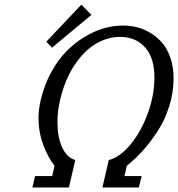

<svg xmlns="http://www.w3.org/2000/svg" viewBox="-20 -822 781 842"><path d="M122.1 0ZM183.1 -612.8ZM183.1 -612.8ZM336.9 -801.8 380.9 -756.8 208 -612.8 183.1 -639.2ZM519 -710Q552.2 -710 583.7 -701.7Q615.2 -693.4 644 -675Q672.9 -656.7 694.3 -630.4Q715.8 -604 728.5 -564.9Q741.2 -525.9 741.2 -479Q741.2 -416.5 721.9 -355.5Q702.6 -294.4 670.7 -245.8Q638.7 -197.3 605.5 -160.4Q572.3 -123.5 536.1 -95.2L525.9 -49.8H601.1L588.9 0H429.2L457 -120.1Q505.4 -132.3 551.8 -187.7Q598.1 -243.2 627.7 -323.7Q657.2 -404.3 657.2 -482.9Q657.2 -568.8 616 -614.5Q574.7 -660.2 506.8 -660.2Q451.7 -660.2 400.4 -630.1Q349.1 -600.1 306.4 -535.9Q263.7 -471.7 243.2 -381.8Q231.9 -334 231.9 -285.2Q231.9 -221.2 252.4 -176.3Q272.9 -131.3 310.1 -120.1L282.2 0H122.1L133.8 -49.8H209L219.2 -95.2Q190.4 -130.9 169.7 -186.8Q148.9 -242.7 148.9 -305.2Q148.9 -340.8 158.2 -381.8Q173.8 -448.7 204.3 -504.6Q234.9 -560.5 272 -597.9Q309.1 -635.3 352.5 -661.1Q396 -687 437.7 -698.5Q479.5 -710 519 -710Z"/></svg>

Font: Pfennig
Style: Italic
Weight: 500
Italic angle: -13°
Version: Version 20120410 ; ttfautohint (v0.8)